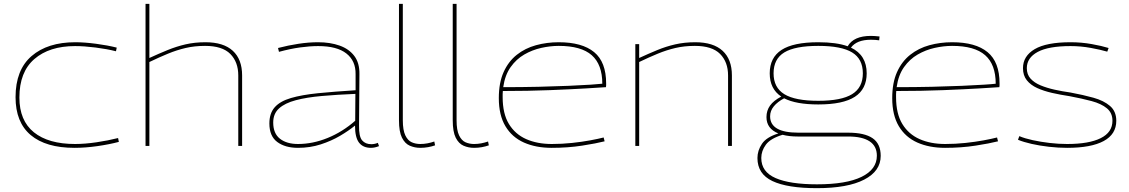

<svg xmlns="http://www.w3.org/2000/svg" viewBox="-20 -760 5879 1000"><path d="M61 -254Q61 -396 144.5 -468Q228 -540 372 -540Q420 -540 480.5 -532Q541 -524 588 -512L584 -493Q537 -505 477.5 -512.5Q418 -520 371 -520Q237 -520 159 -452.5Q81 -385 81 -252Q81 -132 156.5 -71Q232 -10 371 -10Q422 -10 483 -19Q544 -28 595 -41L599 -21Q550 -8 487.5 1Q425 10 368 10Q219 10 140 -56.5Q61 -123 61 -254Z M738 0V-740H758V-458Q808 -481 853.5 -499.5Q899 -518 946.5 -529Q994 -540 1050 -540Q1144 -540 1192.5 -495.5Q1241 -451 1241 -367V0H1221V-367Q1221 -437 1179.5 -479Q1138 -521 1048 -521Q993 -521 946.5 -510Q900 -499 855 -480.5Q810 -462 758 -437V0Z M1383 -117Q1383 -170 1411 -201.5Q1439 -233 1495.5 -249.5Q1552 -266 1636 -274.5Q1720 -283 1832 -290V-374Q1833 -443 1784 -481.5Q1735 -520 1637 -520Q1594 -520 1543 -513Q1492 -506 1433 -490L1428 -510Q1482 -524 1535 -532Q1588 -540 1636 -540Q1700 -540 1749 -522.5Q1798 -505 1825.5 -468.5Q1853 -432 1852 -374L1850 -106Q1849 -49 1866 -29Q1883 -9 1914 -9Q1931 -9 1948 -16L1954 1Q1932 10 1912 10Q1871 10 1850 -17Q1829 -44 1829 -106Q1796 -79 1751 -52.5Q1706 -26 1650.5 -8Q1595 10 1532 10Q1465 10 1424 -20.5Q1383 -51 1383 -117ZM1403 -122Q1403 -65 1438 -37.5Q1473 -10 1532 -10Q1609 -10 1686.5 -41.5Q1764 -73 1830 -131L1831 -271Q1735 -267 1656 -260Q1577 -253 1520.5 -238Q1464 -223 1433.5 -195.5Q1403 -168 1403 -122Z M2078 -740V-134Q2078 -82 2091 -55Q2104 -28 2124.5 -19Q2145 -10 2169 -10Q2188 -10 2206.5 -13.5Q2225 -17 2242 -23L2246 -3Q2229 3 2209.5 6.5Q2190 10 2169 10Q2140 10 2114.5 -1Q2089 -12 2073.5 -43Q2058 -74 2058 -134V-740Z M2358 -740V-134Q2358 -82 2371 -55Q2384 -28 2404.5 -19Q2425 -10 2449 -10Q2468 -10 2486.5 -13.5Q2505 -17 2522 -23L2526 -3Q2509 3 2489.5 6.5Q2470 10 2449 10Q2420 10 2394.5 -1Q2369 -12 2353.5 -43Q2338 -74 2338 -134V-740Z M2853 10Q2771 10 2709 -17.5Q2647 -45 2612.5 -102.5Q2578 -160 2578 -249Q2578 -329 2603 -384.5Q2628 -440 2671.5 -474.5Q2715 -509 2771.5 -524.5Q2828 -540 2890 -540Q3012 -540 3074.5 -488.5Q3137 -437 3137 -325Q3137 -321 3137 -315.5Q3137 -310 3136 -306Q3109 -304 3032.5 -299.5Q2956 -295 2844 -290.5Q2732 -286 2599 -286Q2598 -278 2598 -270Q2598 -262 2598 -254Q2598 -168 2630.5 -114.5Q2663 -61 2720.5 -35.5Q2778 -10 2854 -10Q2907 -10 2959 -15.5Q3011 -21 3054 -29Q3097 -37 3124 -44L3129 -24Q3086 -13 3012 -1.5Q2938 10 2853 10ZM2601 -306Q2698 -306 2785 -308Q2872 -310 2941 -313Q3010 -316 3056 -319Q3102 -322 3117 -324Q3117 -424 3062 -472.5Q3007 -521 2890 -521Q2846 -521 2799 -510.5Q2752 -500 2710.5 -476Q2669 -452 2639.5 -410.5Q2610 -369 2601 -306Z M3289 0V-530H3309V-458Q3359 -481 3404 -499.5Q3449 -518 3497 -529Q3545 -540 3601 -540Q3695 -540 3743.5 -495.5Q3792 -451 3792 -367V0H3772V-367Q3772 -437 3730.5 -479Q3689 -521 3599 -521Q3544 -521 3497.5 -510Q3451 -499 3406 -480.5Q3361 -462 3309 -437V0Z M4235 220Q4081 220 4003 183Q3925 146 3925 63Q3925 24 3948.5 -11Q3972 -46 4034 -65Q3972 -90 3972 -150Q3972 -184 3990.5 -210Q4009 -236 4049 -257Q3989 -297 3989 -378Q3989 -460 4050.5 -500Q4112 -540 4242 -540Q4337 -540 4395 -519Q4426 -573 4516 -573Q4534 -573 4561 -570L4559 -550Q4539 -553 4516 -553Q4442 -553 4412 -512Q4494 -473 4494 -378Q4494 -296 4432.5 -256Q4371 -216 4242 -216Q4126 -216 4064 -248Q4030 -230 4010.5 -206.5Q3991 -183 3991 -154Q3991 -69 4138 -69H4397Q4483 -69 4525 -40Q4567 -11 4567 52Q4567 131 4481 175.5Q4395 220 4235 220ZM4242 -235Q4362 -235 4418 -269.5Q4474 -304 4474 -378Q4474 -453 4418 -487Q4362 -521 4242 -521Q4121 -521 4065 -487Q4009 -453 4009 -378Q4009 -304 4065 -269.5Q4121 -235 4242 -235ZM3945 63Q3945 135 4019.5 167.5Q4094 200 4235 200Q4388 200 4467.5 161Q4547 122 4547 51Q4547 1 4509 -24Q4471 -49 4398 -49H4136Q4090 -49 4056 -58Q3993 -39 3969 -6.5Q3945 26 3945 63Z M4902 10Q4820 10 4758 -17.5Q4696 -45 4661.5 -102.5Q4627 -160 4627 -249Q4627 -329 4652 -384.5Q4677 -440 4720.5 -474.5Q4764 -509 4820.5 -524.5Q4877 -540 4939 -540Q5061 -540 5123.5 -488.5Q5186 -437 5186 -325Q5186 -321 5186 -315.5Q5186 -310 5185 -306Q5158 -304 5081.5 -299.5Q5005 -295 4893 -290.5Q4781 -286 4648 -286Q4647 -278 4647 -270Q4647 -262 4647 -254Q4647 -168 4679.5 -114.5Q4712 -61 4769.5 -35.5Q4827 -10 4903 -10Q4956 -10 5008 -15.5Q5060 -21 5103 -29Q5146 -37 5173 -44L5178 -24Q5135 -13 5061 -1.5Q4987 10 4902 10ZM4650 -306Q4747 -306 4834 -308Q4921 -310 4990 -313Q5059 -316 5105 -319Q5151 -322 5166 -324Q5166 -424 5111 -472.5Q5056 -521 4939 -521Q4895 -521 4848 -510.5Q4801 -500 4759.5 -476Q4718 -452 4688.5 -410.5Q4659 -369 4650 -306Z M5282 -32 5289 -51Q5317 -39 5358.5 -30Q5400 -21 5446.5 -15.5Q5493 -10 5538 -10Q5652 -10 5713 -40.5Q5774 -71 5774 -131Q5774 -172 5745 -196Q5716 -220 5665.5 -233.5Q5615 -247 5551 -259Q5504 -266 5460 -276Q5416 -286 5382 -301.5Q5348 -317 5328 -342Q5308 -367 5308 -405Q5308 -468 5369 -504Q5430 -540 5556 -540Q5612 -540 5665.5 -530.5Q5719 -521 5754 -510L5747 -491Q5713 -501 5661 -510.5Q5609 -520 5556 -520Q5441 -520 5384.5 -489.5Q5328 -459 5328 -405Q5328 -372 5347.5 -350.5Q5367 -329 5399.5 -315.5Q5432 -302 5472.5 -293Q5513 -284 5556 -278Q5621 -266 5675 -251Q5729 -236 5761.5 -208Q5794 -180 5794 -131Q5794 -61 5728.5 -25.5Q5663 10 5538 10Q5492 10 5443.5 4.5Q5395 -1 5353 -10.5Q5311 -20 5282 -32Z"/></svg>

Font: Georama Extended Thin
Style: Regular
Weight: 100
Width: 7
Designer: Jean-Baptiste Levee
Foundry: Production Type
Version: Version 1.000